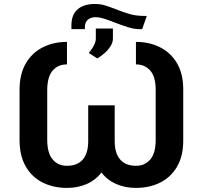

<svg xmlns="http://www.w3.org/2000/svg" viewBox="-20 -919 1002 949"><path d="M311 -711.9V-600.6Q267.6 -601.1 240.7 -570.6Q213.9 -540 213.4 -475.1V-227.1Q213.9 -160.6 241 -129.9Q268.1 -99.1 311 -99.6Q360.8 -99.1 388.2 -129.4Q415.5 -159.7 416 -219.7V-398.4H546.9V-219.7Q547.4 -159.7 575 -129.4Q602.5 -99.1 651.9 -99.6Q694.8 -99.1 722.2 -130.1Q749.5 -161.1 749.5 -227.1V-475.1Q749.5 -540 722.2 -570.6Q694.8 -601.1 651.9 -600.6V-711.9Q719.2 -711.9 772.2 -684.8Q825.2 -657.7 855.7 -605Q886.2 -552.2 885.7 -475.1V-227.1Q886.2 -148.9 855.7 -96.2Q825.2 -43.5 772.2 -16.8Q719.2 9.8 651.9 9.8Q598.6 9.8 554.7 -9.3Q510.7 -28.3 481.4 -66.4Q452.1 -28.3 408.2 -9.3Q364.3 9.8 311 9.8Q244.1 9.8 190.9 -16.8Q137.7 -43.5 107.2 -96.2Q76.7 -148.9 76.7 -227.1V-475.1Q76.7 -552.2 107.2 -605Q137.7 -657.7 190.7 -684.8Q243.7 -711.9 311 -711.9ZM692.4 -840.3H705.6L682.6 -774.9H669.4Q642.6 -774.9 611.6 -784.9Q580.6 -794.9 549.8 -806.6Q522.5 -817.4 497.3 -825.7Q472.2 -834 452.6 -834Q429.2 -834 414.6 -822Q399.9 -810.1 399.4 -784.2V-774.9H333V-793Q333 -847.2 364 -873.3Q395 -899.4 449.2 -899.4Q476.6 -899.4 502 -891.4Q527.3 -883.3 553.7 -873Q584 -860.8 617.4 -850.6Q650.9 -840.3 692.4 -840.3ZM460.4 -630.4 418.9 -657.2Q435.5 -677.7 444.8 -695.6Q454.1 -713.4 453.6 -731V-777.8H538.1V-728Q538.1 -709 525.6 -689.7Q513.2 -670.4 495.1 -654.8Q477.1 -639.2 460.4 -630.4Z"/></svg>

Font: Inter Display Semi Bold
Style: Regular
Weight: 600
Designer: Rasmus Andersson
Foundry: rsms
Version: Version 4.000;git-37864ae